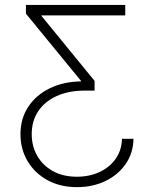

<svg xmlns="http://www.w3.org/2000/svg" viewBox="-20 -561 625 774"><path d="M290.5 193.4Q221.7 193.4 170.4 164.8Q119.1 136.2 90.8 87.9Q62.5 39.6 62.5 -19.5Q62.5 -83 94 -130.6Q125.5 -178.2 180.7 -205.1Q235.8 -231.9 306.6 -232.9V-234.9L84.5 -505.9V-541H484.9V-499H147V-497.1L361.3 -234.9V-195.8H323.2Q257.3 -195.8 209 -174.1Q160.6 -152.3 134.3 -113Q107.9 -73.7 107.9 -20Q107.9 28.3 130.1 67.1Q152.3 106 193.1 128.7Q233.9 151.4 290 151.4Q341.3 151.4 382.1 132.1Q422.9 112.8 446.8 78.4Q470.7 43.9 471.7 -1.5H518.1Q517.1 56.2 486.6 100.1Q456.1 144 405 168.7Q354 193.4 290.5 193.4Z"/></svg>

Font: Inter 17pt ExtraLight
Style: Regular
Weight: 250
Version: Version 4.001;git-66647c0bb